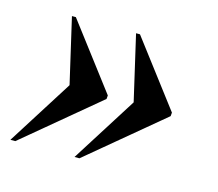

<svg xmlns="http://www.w3.org/2000/svg" viewBox="-68 -554 644 567"><g transform="rotate(15 254.5 -270.0)"><path d="M202 -70 329 -271 283 -470H295L446 -271L445 -260L217 -70ZM6 -70 133 -271 87 -470H99L250 -271L249 -260L21 -70Z"/></g></svg>

Font: Noto Serif Display SemiCondensed
Style: Bold Italic
Weight: 700
Width: 4
Italic angle: -12°
Designer: Monotype Design Team
Foundry: Monotype Imaging Inc.
Version: Version 2.009